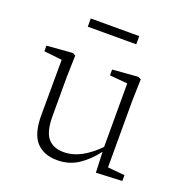

<svg xmlns="http://www.w3.org/2000/svg" viewBox="-123 -777 866 901"><g transform="rotate(20 310.0 -326.5)"><path d="M257 13Q189 13 152 -28.5Q115 -70 116 -165L117 -437L27 -447V-475L155 -485L170 -478L167 -367V-173Q167 -97 194 -65Q221 -33 272 -33Q318 -33 360.5 -56Q403 -79 444 -121V-438L355 -446V-475L482 -485L497 -478L494 -367V-37L579 -29V0L449 6L445 -96H444Q407 -47 361.5 -17Q316 13 257 13ZM179 -625V-666H421V-625Z"/></g></svg>

Font: Source Serif 4 SmText Light
Style: Regular
Weight: 300
Designer: Frank Grießhammer
Foundry: Adobe
Version: Version 4.005;hotconv 1.1.0;makeotfexe 2.6.0